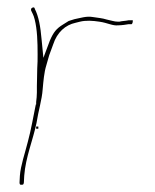

<svg xmlns="http://www.w3.org/2000/svg" viewBox="-20 -542 430 531"><path d="M34 -37C34 -31 37 -31 38 -31C44 -31 45 -31 46 -37L47 -56C51 -108 71 -154 81 -202C86 -235 96 -266 98 -295C100 -317 102 -342 108 -361L116 -389L127 -419C138 -453 161 -473 189 -479L201 -482C217 -486 236 -485 255 -482C277 -479 292 -470 307 -472H308C316 -472 330 -474 335 -475H344C346 -476 348 -482 347 -485C347 -486 347 -487 344 -486H336C327 -484 317 -484 310 -482H307C301 -482 296 -483 292 -484L275 -488C268 -490 264 -491 257 -492L236 -495C219 -498 202 -492 186 -489L170 -484L154 -474C136 -463 128 -453 118 -430L100 -382L95 -433C92 -468 87 -497 76 -518V-519C74 -525 64 -519 66 -515V-513C68 -508 73 -501 76 -488C83 -460 84 -426 84 -392C84 -378 84 -366 83 -353C83 -334 82 -319 82 -304V-286C82 -277 81 -268 80 -260V-253H79C72 -219 66 -183 57 -150C49 -118 37 -84 35 -56ZM80 -258C80 -258 79 -258 79 -258C79 -258 80 -258 80 -258ZM80 -186H86V-192H80ZM81 -200C81 -200 81 -199 81 -199C81 -199 81 -200 81 -200ZM84 -351C84 -351 83 -351 83 -351C83 -351 84 -351 84 -351ZM186 -489C186 -489 185 -489 185 -489C185 -489 186 -489 186 -489Z"/></svg>

Font: Stray Cat
Style: HlCn
Weight: 100
Version: Version 1.0